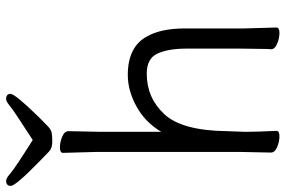

<svg xmlns="http://www.w3.org/2000/svg" viewBox="-173 -750 934 628"><g transform="rotate(-90 294.0 -436.0)"><path d="M180 1Q180 11 162.5 11Q145 11 127 3.5Q109 -4 109 -17L111 -115V-590L108 -697Q108 -707 125.5 -707Q143 -707 161 -699.5Q179 -692 179 -679L177 -580V-376Q209 -429 260.5 -457Q312 -485 363 -485Q455 -485 489 -422Q515 -376 515 -297V-105L518 1Q518 11 500.5 11Q483 11 465 3.5Q447 -4 447 -16V-17Q448 -25 448 -44L449 -115V-293Q449 -352 433 -387.5Q417 -423 367 -423Q288 -423 234.5 -365.5Q181 -308 179 -162Q178 -129 177 -105V-89Q177 -59 180 1ZM81 -773Q0 -852 0 -867.5Q0 -883 17 -883Q25 -883 41.5 -868.5Q58 -854 150 -796Q245 -857 260.5 -870Q276 -883 284 -883Q301 -883 301 -868.5Q301 -854 225 -776Q206 -757 195 -746.5Q184 -736 174 -734Q164 -732 143.5 -732Q123 -732 111.5 -743.5Q100 -755 81 -773Z"/></g></svg>

Font: LXGW WenKai TC
Style: Regular
Weight: 400
Designer: LXGW / Fontworks Inc.
Foundry: LXGW / Fontworks Inc.
Version: Version 1.330